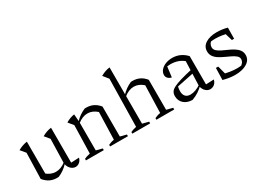

<svg xmlns="http://www.w3.org/2000/svg" viewBox="-32 -1408 2809 2080"><g transform="rotate(-30 1372.0 -367.5)"><path d="M463 -59 564 -64Q558 -41 545.5 -25.5Q533 -10 517 -2Q501 6 484 6Q463 6 443.5 -5.5Q424 -17 410 -38Q396 -59 391 -90L399 -394L348 -456Q403 -488 463 -496ZM270 7Q264 7 258.5 7.5Q253 8 248 8Q201 8 162 -11Q123 -30 89 -71L151 -105Q208 -55 273 -55Q335 -55 398 -104L399 -85Q370 -53 338 -30.5Q306 -8 270 7ZM89 -71 98 -394 46 -456Q103 -488 161 -496V-85Z M614 0V-20Q628 -27 645 -32.5Q662 -38 687 -43L696 -394L645 -456Q695 -487 752 -496L760 -401V-41L837 -21V0ZM916 0V-20Q930 -27 947 -33Q964 -39 988 -43L998 -384L1061 -416V-41L1139 -21V0ZM753 -381 752 -401Q781 -433 813.5 -455.5Q846 -478 881 -493Q887 -494 892.5 -494Q898 -494 902 -494Q949 -494 988 -475.5Q1027 -457 1061 -416L998 -384Q943 -433 881 -433Q817 -433 753 -381Z M1194 0V-20Q1207 -27 1224.5 -32.5Q1242 -38 1266 -43L1277 -639L1224 -705Q1250 -720 1278.5 -730.5Q1307 -741 1339 -745V-41L1417 -21V0ZM1495 0V-20Q1509 -27 1526 -33Q1543 -39 1567 -43L1577 -384L1640 -416V-41L1718 -21V0ZM1333 -381 1331 -401Q1361 -433 1393 -455.5Q1425 -478 1460 -493Q1466 -494 1471.5 -494Q1477 -494 1482 -494Q1528 -494 1567.5 -475.5Q1607 -457 1640 -416L1577 -384Q1523 -433 1460 -433Q1397 -433 1333 -381Z M2168 6Q2138 6 2112.5 -17Q2087 -40 2077 -84L2088 -391Q2022 -445 1926 -445Q1907 -445 1887.5 -442Q1868 -439 1850 -434L1887 -454L1869 -313Q1840 -320 1824 -337Q1808 -354 1808 -378Q1808 -410 1830.5 -437Q1853 -464 1891.5 -479.5Q1930 -495 1977 -495Q2029 -495 2073.5 -474.5Q2118 -454 2152 -416V-63L2252 -67Q2247 -44 2234.5 -27.5Q2222 -11 2204.5 -2.5Q2187 6 2168 6ZM1942 10Q1876 9 1836 -27Q1796 -63 1796 -121Q1796 -149 1808.5 -170.5Q1821 -192 1854.5 -209.5Q1888 -227 1948.5 -245Q2009 -263 2103 -284V-241L1858 -191L1882 -204Q1876 -188 1873.5 -171Q1871 -154 1871 -140Q1871 -98 1891.5 -74.5Q1912 -51 1954 -51Q1985 -51 2020 -64Q2055 -77 2094 -104V-87Q2061 -55 2025 -31Q1989 -7 1942 10Z M2479 7Q2446 7 2408 1.5Q2370 -4 2330 -15L2357 -71Q2403 -59 2446.5 -52Q2490 -45 2533 -45Q2549 -45 2565 -46.5Q2581 -48 2597 -50L2564 -36Q2586 -45 2602.5 -66Q2619 -87 2619 -111Q2619 -135 2598.5 -153Q2578 -171 2546.5 -186.5Q2515 -202 2479.5 -218Q2444 -234 2412 -253.5Q2380 -273 2360 -300.5Q2340 -328 2340 -366Q2340 -427 2393.5 -461Q2447 -495 2534 -495Q2563 -495 2596.5 -491Q2630 -487 2665 -477L2647 -418Q2603 -430 2563 -436Q2523 -442 2488 -442Q2472 -442 2456.5 -441Q2441 -440 2423 -438L2448 -448Q2426 -438 2415.5 -419Q2405 -400 2405 -380Q2405 -354 2425 -334.5Q2445 -315 2477 -299.5Q2509 -284 2544.5 -268.5Q2580 -253 2612 -233.5Q2644 -214 2664 -187.5Q2684 -161 2684 -124Q2684 -63 2627 -28Q2570 7 2479 7ZM2330 -15 2334 -164H2363L2402 -16ZM2635 -339 2594 -478 2665 -477 2663 -339Z"/></g></svg>

Font: Piazzolla Thin Light
Style: Regular
Weight: 300
Version: Version 2.005